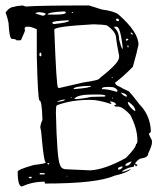

<svg xmlns="http://www.w3.org/2000/svg" viewBox="-33 -637 578 697"><path d="M48.8 -617.2 60.5 -613.3Q110.4 -617.2 290 -617.2L336.9 -602.5Q381.8 -596.7 397.5 -584Q469.7 -520.5 469.7 -474.6Q464.8 -449.2 449.2 -394.5Q415 -359.4 384.8 -336.9Q384.8 -328.1 403.3 -321.3Q413.1 -314.5 434.6 -305.7Q446.3 -293.9 472.7 -258.8Q507.8 -223.6 513.7 -173.8L514.6 -163.1Q514.6 -153.3 507.8 -153.3V-152.3Q507.8 -146.5 518.6 -127V-118.2Q518.6 -109.4 504.9 -79.1Q504.9 -66.4 483.4 -62.5Q470.7 -62.5 458 -44.9V-43Q458 -41 465.8 -39.1V-38.1Q463.9 -33.2 459 -33.2Q459 -39.1 456.1 -39.1Q454.1 -39.1 452.1 -31.2Q434.6 -31.2 410.2 -15.6V-13.7H413.1Q418.9 -13.7 441.4 -23.4V-22.5Q426.8 -8.8 381.8 1Q319.3 29.3 129.9 29.3V27.3L128.9 22.5Q84 22.5 46.9 40Q31.2 40 31.2 -13.7Q31.2 -21.5 89.8 -38.1Q132.8 -43 132.8 -46.9V-47.9Q127 -47.9 119.1 -129.9Q117.2 -162.1 113.3 -173.8Q113.3 -184.6 121.1 -202.1Q119.1 -272.5 110.4 -272.5Q104.5 -272.5 100.6 -431.6V-531.2Q79.1 -540 72.3 -540H65.4Q58.6 -540 56.6 -535.2V-533.2L57.6 -525.4Q57.6 -523.4 43.9 -493.2V-491.2L28.3 -490.2Q25.4 -495.1 9.8 -496.1Q1 -496.1 -2 -553.7Q-4.9 -570.3 -12.7 -591.8Q2 -612.3 19.5 -612.3Q19.5 -614.3 48.8 -617.2ZM139.6 -585 141.6 -584H168.9Q206.1 -584 206.1 -591.8V-592.8Q206.1 -593.8 200.2 -595.7Q142.6 -592.8 139.6 -585ZM95.7 -587.9 121.1 -580.1H123Q128.9 -580.1 132.8 -585.9Q132.8 -590.8 110.4 -592.8Q95.7 -591.8 95.7 -587.9ZM232.4 -592.8H227.5V-589.8H232.4ZM390.6 -569.3 387.7 -566.4V-565.4L391.6 -560.5H397.5L399.4 -563.5V-564.5L395.5 -569.3ZM157.2 -555.7V-553.7L160.2 -549.8H164.1Q213.9 -554.7 217.8 -561.5L215.8 -563.5Q157.2 -560.5 157.2 -555.7ZM164.1 -529.3Q171.9 -319.3 177.7 -319.3L180.7 -317.4H181.6L270.5 -337.9Q329.1 -345.7 329.1 -353.5Q399.4 -408.2 399.4 -428.7V-434.6Q388.7 -490.2 388.7 -497.1Q388.7 -522.5 354.5 -544.9Q341.8 -547.9 306.6 -548.8Q164.1 -541 164.1 -529.3ZM390.6 -540H381.8V-537.1Q399.4 -521.5 399.4 -493.2Q407.2 -464.8 410.2 -460H412.1V-468.8Q403.3 -540 390.6 -540ZM444.3 -518.6H441.4V-515.6L446.3 -511.7H449.2V-514.6ZM426.8 -496.1 423.8 -493.2 424.8 -489.3H427.7L433.6 -494.1L430.7 -496.1ZM433.6 -470.7 430.7 -472.7 429.7 -471.7V-466.8L431.6 -464.8L433.6 -465.8ZM113.3 -446.3 110.4 -443.4V-434.6L113.3 -432.6H114.3L117.2 -434.6V-438.5Q117.2 -445.3 113.3 -446.3ZM375 -357.4 371.1 -353.5H374L376 -355.5V-357.4ZM233.4 -314.5H236.3V-313.5Q296.9 -318.4 296.9 -324.2V-325.2H292Q238.3 -324.2 233.4 -314.5ZM336.9 -315.4V-313.5H337.9Q358.4 -313.5 390.6 -303.7Q393.6 -303.7 393.6 -307.6Q387.7 -321.3 367.2 -321.3H356.4Q336.9 -321.3 336.9 -315.4ZM406.2 -300.8V-299.8Q418 -286.1 427.7 -286.1V-287.1Q427.7 -296.9 406.2 -300.8ZM237.3 -279.3Q237.3 -277.3 241.2 -277.3Q267.6 -278.3 296.9 -285.2L331.1 -286.1H342.8L349.6 -287.1V-289.1Q349.6 -293.9 320.3 -293.9H302.7Q250 -293.9 237.3 -279.3ZM227.5 -283.2H223.6V-281.2H227.5ZM376 -283.2H374V-279.3H376ZM175.8 -269.5V-267.6H178.7Q203.1 -270.5 203.1 -275.4H200.2Q191.4 -275.4 175.8 -269.5ZM173.8 -254.9 170.9 -250 169.9 -228.5Q173.8 -61.5 184.6 -39.1Q189.5 -22.5 208 -22.5L294.9 -18.6Q347.7 -21.5 423.8 -63.5Q460.9 -100.6 460.9 -114.3Q464.8 -114.3 465.8 -124V-127Q465.8 -170.9 439.5 -220.7Q412.1 -250 395.5 -250H387.7Q381.8 -252 381.8 -252.9Q381.8 -256.8 388.7 -256.8V-258.8Q381.8 -268.6 367.2 -268.6H366.2V-267.6L371.1 -261.7V-259.8H369.1Q324.2 -274.4 296.9 -274.4H292Q224.6 -274.4 173.8 -254.9ZM433.6 -266.6 430.7 -264.6Q434.6 -250 455.1 -234.4H458V-238.3Q455.1 -252 434.6 -266.6ZM421.9 -37.1 423.8 -35.2H424.8Q437.5 -35.2 444.3 -49.8V-50.8H443.4Q421.9 -43.9 421.9 -37.1ZM144.5 -44.9H138.7V-43.9Q139.6 -40 145.5 -40V-43ZM395.5 -25.4V-21.5H399.4Q406.2 -21.5 412.1 -30.3V-33.2Q395.5 -30.3 395.5 -25.4ZM118.2 -8.8H111.3V-3.9H118.2H123H128.9V-8.8H123ZM210 1 208 2.9H212.9ZM74.2 4.9 71.3 5.9Q73.2 10.7 79.1 10.7L83 5.9L81.1 4.9Z"/></svg>

Font: Love Ya Like A Sister
Style: Regular
Weight: 400
Designer: Kimberly Geswein
Foundry: Kimberly Geswein
Version: Version 1.002 2007